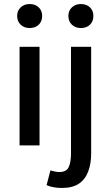

<svg xmlns="http://www.w3.org/2000/svg" viewBox="-20 -721 549 952"><path d="M77 0V-489H176V0ZM127 -582Q100 -582 82.5 -598.5Q65 -615 65 -642Q65 -668 82.5 -684.5Q100 -701 127 -701Q155 -701 172 -684.5Q189 -668 189 -642Q189 -615 172 -598.5Q155 -582 127 -582ZM287 211Q263 211 243.5 207Q224 203 211 197L230 124Q240 127 252 129.5Q264 132 274 132Q309 132 320.5 108Q332 84 332 40V-489H432V40Q432 90 417.5 129Q403 168 371.5 189.5Q340 211 287 211ZM381 -582Q354 -582 336.5 -598.5Q319 -615 319 -642Q319 -668 336.5 -684.5Q354 -701 381 -701Q409 -701 426 -684.5Q443 -668 443 -642Q443 -615 426 -598.5Q409 -582 381 -582Z"/></svg>

Font: Source Sans 3 Medium
Style: Regular
Weight: 500
Designer: Paul D. Hunt
Foundry: Adobe
Version: Version 3.052;hotconv 1.1.0;makeotfexe 2.6.0